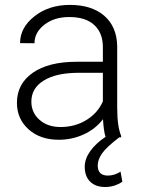

<svg xmlns="http://www.w3.org/2000/svg" viewBox="-20 -558 576 780"><path d="M408.7 -2Q400.9 -26.9 398.4 -73.7Q367.7 -33.7 320.1 -12Q272.5 9.8 219.2 9.8Q143.1 9.8 95.9 -32.7Q48.8 -75.2 48.8 -140.1Q48.8 -217.3 113 -262.2Q177.2 -307.1 292 -307.1H397.9V-367.2Q397.9 -423.8 363 -456.3Q328.1 -488.8 261.2 -488.8Q200.2 -488.8 160.2 -457.5Q120.1 -426.3 120.1 -382.3L61.5 -382.8Q61.5 -445.8 120.1 -491.9Q178.7 -538.1 264.2 -538.1Q352.5 -538.1 403.6 -493.9Q454.6 -449.7 456.1 -370.6V-120.6Q456.1 -43.9 472.2 -5.9V0H464.4Q413.1 39.1 395 64.7Q377 90.3 377 114.3Q377 155.3 418.5 155.3Q444.8 155.3 469.7 139.2L477.1 180.2Q445.3 201.7 407.2 201.7Q368.2 201.7 346.2 179.9Q324.2 158.2 324.2 119.1Q324.2 87.4 346.7 55.9Q369.1 24.4 408.7 -2ZM226.1 -42Q284.7 -42 330.8 -70.3Q377 -98.6 397.9 -146V-262.2H293.5Q206.1 -261.2 156.7 -230.2Q107.4 -199.2 107.4 -145Q107.4 -100.6 140.4 -71.3Q173.3 -42 226.1 -42Z"/></svg>

Font: SteelSelectRoboto
Style: Regular
Weight: 300
Designer: Google
Version: Version 2.137; 2017